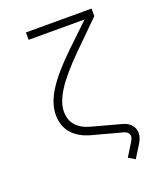

<svg xmlns="http://www.w3.org/2000/svg" viewBox="-161 -831 922 1100"><g transform="rotate(-20 300.0 -281.0)"><path d="M474 168 523 89C535 69 541 50 541 31C541 -5 517 -36 471 -48L294 -96C222 -115 180 -159 180 -227C180 -304 237 -393 371 -526L531 -684V-730H131V-685H472L336 -555C192 -417 130 -319 130 -227C130 -134 185 -75 281 -49L460 -1C482 5 494 17 494 34C494 43 490 53 483 65L434 144Z"/></g></svg>

Font: JetBrains Mono Thin
Style: Regular
Weight: 100
Monospace: yes
Designer: Philipp Nurullin, Konstantin Bulenkov
Foundry: JetBrains
Version: Version 2.305